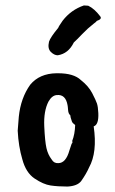

<svg xmlns="http://www.w3.org/2000/svg" viewBox="-20 -681 423 705"><path d="M288 -661 304 -660Q327 -649 348 -621Q356 -611 335 -604Q334 -601 324 -594Q302 -577 282 -556Q262 -535 251 -525Q231 -484 192 -478Q179 -478 166.5 -490.5Q154 -503 160 -528Q165 -544 194 -579Q194 -582 210 -605Q241 -645 288 -661ZM228 -295Q221 -335 189 -332Q171 -331 158 -308Q140 -273 142.5 -217.5Q145 -162 150.5 -137.5Q156 -113 170 -95Q178 -81 194 -82Q222 -82 235 -129L243 -153Q248 -158 245 -163Q255 -188 256 -222Q246 -229 244 -235Q238 -252 238 -258Q231 -263 230 -277Q229 -291 228 -295ZM45 -201 49 -252Q56 -321 91 -370Q125 -411 187 -412H193Q251 -412 277 -387Q305 -365 318.5 -339Q332 -313 336 -301Q340 -289 341 -266Q343 -223 324 -217Q338 -122 307 -66Q297 -43 278 -16Q264 2 228 4Q192 4 165.5 0Q139 -4 107 -25.5Q75 -47 62 -96Q48 -143 45 -201Z"/></svg>

Font: Caveat Brush
Style: Regular
Weight: 400
Designer: Pablo Impallari
Foundry: Creative Lab NY
Version: Version 1.096; ttfautohint (v1.3)